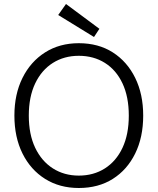

<svg xmlns="http://www.w3.org/2000/svg" viewBox="-20 -928 788 960"><path d="M374 12Q278 12 205.5 -33.5Q133 -79 92.5 -160.5Q52 -242 52 -350Q52 -457 92.5 -538.5Q133 -620 205.5 -666Q278 -712 374 -712Q472 -712 544 -666Q616 -620 656 -538.5Q696 -457 696 -350Q696 -242 656 -160.5Q616 -79 544 -33.5Q472 12 374 12ZM374 -50Q448 -50 504.5 -86Q561 -122 592.5 -189Q624 -256 624 -350Q624 -444 592.5 -511Q561 -578 504.5 -613.5Q448 -649 374 -649Q301 -649 244.5 -613.5Q188 -578 156 -511Q124 -444 124 -350Q124 -256 156 -189Q188 -122 244.5 -86Q301 -50 374 -50ZM450 -743 271 -853 310 -908 477 -784Z"/></svg>

Font: DM Sans 9pt Light
Style: Regular
Weight: 300
Version: Version 4.004;gftools[0.9.30]